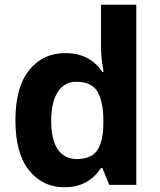

<svg xmlns="http://www.w3.org/2000/svg" viewBox="-20 -846 673 810"><path d="M251 -56Q160 -56 102.5 -127.5Q45 -199 45 -338Q45 -478 103 -550Q161 -622 255 -622Q294 -622 324 -611.5Q354 -601 375.5 -583Q397 -565 412 -542H417Q414 -558 410 -588.5Q406 -619 406 -651V-826H555V-66H441L412 -137H406Q392 -115 370.5 -96.5Q349 -78 320 -67Q291 -56 251 -56ZM303 -175Q365 -175 390 -211.5Q415 -248 416 -321V-337Q416 -417 391.5 -459Q367 -501 301 -501Q252 -501 224 -458.5Q196 -416 196 -336Q196 -256 224 -215.5Q252 -175 303 -175Z"/></svg>

Font: Noto Sans Malayalam UI
Style: Regular
Weight: 400
Designer: Jelle Bosma - Monotype Design Team
Foundry: Monotype Imaging Inc.
Version: Version 2.104